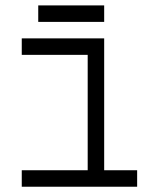

<svg xmlns="http://www.w3.org/2000/svg" viewBox="-20 -708 540 728"><path d="M375 -625H125V-687.5H375ZM62.5 -62.5H312.5V-500H62.5V-562.5H375V-62.5H500V0H62.5Z"/></svg>

Font: 寒蝉点阵体 16px
Style: Regular
Weight: 400
Designer: Designed by Warren2060
Foundry: ChillType
Version: Version 1.000